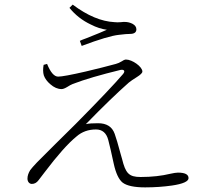

<svg xmlns="http://www.w3.org/2000/svg" viewBox="-20 -803 872 832"><path d="M609 9C651 9 690 6 725 1C773 -6 797 -17 797 -31C797 -47 782 -55 751 -55C743 -55 732 -53 718 -50C681 -41 638 -36 589 -36C538 -36 524 -53 509 -114C508 -119 506 -126 503 -135C492 -177 483 -206 477 -223C466 -254 442 -269 405 -269C382 -269 364 -268 352 -265C425 -340 487 -400 538 -445C547 -452 558 -460 573 -469C589 -479 597 -487 597 -493C597 -514 553 -545 526 -545C522 -545 516 -543 509 -538C499 -532 490 -528 482 -526C445 -516 402 -505 351 -493C286 -478 247 -471 232 -471C215 -471 199 -489 184 -526L169 -522C166 -505 166 -489 170 -476C175 -462 185 -449 198 -438C214 -424 230 -417 247 -417C253 -417 261 -420 271 -426C280 -432 288 -436 295 -439C347 -459 416 -479 502 -500C518 -503 524 -495 513 -482C478 -441 410 -369 308 -266C291 -249 261 -219 218 -177C180 -139 155 -114 142 -101L140 -99C126 -84 116 -73 111 -66C103 -53 99 -41 99 -29C99 -16 107 -6 118 -6C129 -6 139 -11 147 -22C152 -29 161 -40 173 -56C229 -130 275 -182 312 -212C335 -232 363 -242 396 -242C423 -242 441 -227 449 -197C455 -174 463 -140 473 -93C482 -52 495 -25 511 -12C529 2 562 9 609 9ZM334 -604C411 -633 465 -649 495 -652C518 -655 534 -656 543 -656C562 -656 571 -663 571 -676C571 -686 565 -694 554 -700C544 -705 533 -708 520 -708C516 -708 511 -708 505 -707C494 -706 485 -706 476 -707C419 -710 359 -735 295 -783L281 -769C306 -738 337 -714 373 -697C398 -684 421 -677 443 -674C428 -667 399 -655 356 -638C342 -633 332 -629 326 -626Z"/></svg>

Font: AllPunType ExtraLight
Style: Regular
Weight: 280
Version: 1.0